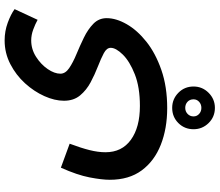

<svg xmlns="http://www.w3.org/2000/svg" viewBox="-78 -604 926 809"><g transform="rotate(-90 384.5 -200.0)"><path d="M31 -200Q31 -233 41 -285Q51 -337 82 -406L183 -369Q165 -321 156 -285Q147 -249 147 -218Q147 -149 199.5 -111Q252 -73 342 -73Q421 -73 475.5 -94.5Q530 -116 558.5 -145Q587 -174 587 -196Q587 -213 564.5 -225Q542 -237 508.5 -250Q475 -263 442 -280.5Q409 -298 386.5 -325Q364 -352 364 -393Q364 -432 383.5 -475.5Q403 -519 437.5 -557Q472 -595 518.5 -619Q565 -643 618 -643Q657 -643 692.5 -630Q728 -617 750 -601L705 -504Q687 -514 664 -522.5Q641 -531 618 -531Q581 -531 549 -510.5Q517 -490 497.5 -461.5Q478 -433 478 -408Q478 -387 501.5 -371Q525 -355 560 -340.5Q595 -326 630 -309Q665 -292 688.5 -269Q712 -246 712 -213Q712 -173 686.5 -128.5Q661 -84 612.5 -45.5Q564 -7 493.5 17.5Q423 42 333 42Q247 42 178.5 15Q110 -12 70.5 -65.5Q31 -119 31 -200ZM334 243Q296 243 270 216.5Q244 190 244 153Q244 115 270 89Q296 63 334 63Q371 63 397.5 89Q424 115 424 153Q424 190 397.5 216.5Q371 243 334 243ZM334 186Q349 186 359.5 176.5Q370 167 370 153Q370 137 359.5 127.5Q349 118 334 118Q319 118 308.5 128Q298 138 298 153Q298 167 308.5 176.5Q319 186 334 186Z"/></g></svg>

Font: Noto Sans Arabic UI SmCn SmBd
Style: Regular
Weight: 600
Width: 4
Designer: Monotype Design Team, Nadine Chahine and Nizar Qandah
Foundry: Monotype Imaging Inc.
Version: Version 2.010; ttfautohint (v1.8.4.7-5d5b)